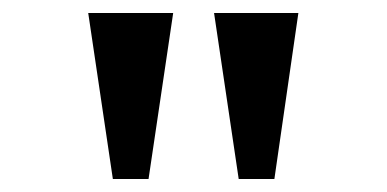

<svg xmlns="http://www.w3.org/2000/svg" viewBox="-20 -734 597 296"><path d="M348 -458H403L440 -714H310ZM154 -458H209L247 -714H116Z"/></svg>

Font: Noto Serif Devanagari SemiCondensed SemiBold
Style: Regular
Weight: 600
Width: 4
Designer: Universal Thirst, Indian Type Foundry and the Monotype Design Team
Foundry: Monotype Imaging Inc.
Version: Version 2.004